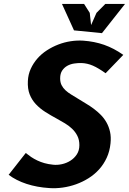

<svg xmlns="http://www.w3.org/2000/svg" viewBox="-20 -970 670 999"><path d="M529.5 -589Q510.5 -602.5 494.2 -612.2Q478 -622 463 -628.5Q448 -635 433.5 -638.2Q419 -641.5 404 -642Q385.5 -642.5 365.8 -639.5Q346 -636.5 330 -627.5Q314 -618.5 303.5 -602.8Q293 -587 293 -562.5Q293 -541.5 300.5 -526.8Q308 -512 321 -500Q334 -488 351 -477.8Q368 -467.5 387.5 -455.5Q406.5 -443.5 427.2 -431.2Q448 -419 467.8 -404.2Q487.5 -389.5 504.8 -372Q522 -354.5 534.2 -332.8Q546.5 -311 552.5 -284.2Q558.5 -257.5 555 -224Q551 -183 535.2 -149Q519.5 -115 495.5 -88.5Q471.5 -62 440.8 -42.8Q410 -23.5 375.8 -11.2Q341.5 1 305.8 6Q270 11 236 8.5Q172.5 4.5 118.2 -13.2Q64 -31 25 -60.5L114 -174Q127.5 -163 142 -153.2Q156.5 -143.5 173.8 -135.2Q191 -127 211.2 -121.2Q231.5 -115.5 256 -113Q278 -110.5 302 -115.8Q326 -121 346.2 -133.8Q366.5 -146.5 379.8 -166.8Q393 -187 393 -215Q393 -242.5 382.5 -263.2Q372 -284 355.2 -300Q338.5 -316 318 -328.2Q297.5 -340.5 277.5 -351.5Q245 -369 216.2 -387.2Q187.5 -405.5 166.5 -428Q145.5 -450.5 134.2 -479.5Q123 -508.5 125 -548.5Q126.5 -582.5 140 -612Q153.5 -641.5 174.8 -665.8Q196 -690 224.2 -708.2Q252.5 -726.5 283.8 -738.5Q315 -750.5 348 -755.5Q381 -760.5 412.5 -758.5Q471 -754.5 521.8 -736.8Q572.5 -719 621.5 -684.5ZM510.5 -797.5 365 -812 302.5 -949.5H417.5L447 -903L454 -839.5L482 -903L528 -949.5H630.5Z"/></svg>

Font: B612
Style: Bold Italic
Weight: 700
Italic angle: -10°
Designer: Nicolas Chauveau, Thomas Paillot, Jonathan Favre-Lamarine, Jean-Luc Vinot
Foundry: AIRBUS
Version: Version 1.008